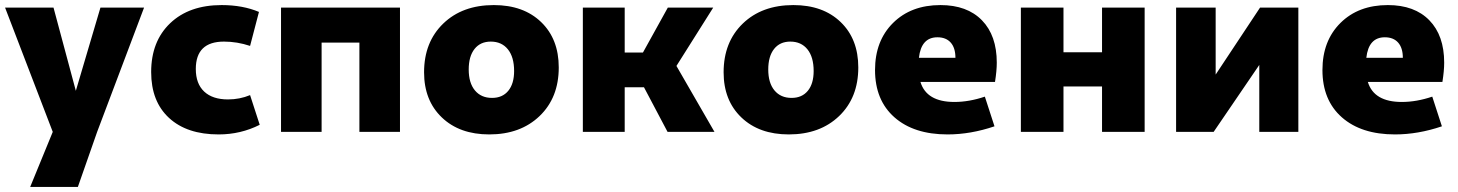

<svg xmlns="http://www.w3.org/2000/svg" viewBox="-25 -520 5747 757"><path d="M94 217 183 0 -5 -490H186L274 -162L371 -490H543L358 0L282 217Z M837 10Q712 10 641.5 -55Q571 -120 571 -236Q571 -357 646 -428.5Q721 -500 849 -500Q932 -500 996 -473L961 -339Q910 -356 858 -356Q747 -356 747 -248Q747 -190 780 -159Q813 -128 874 -128Q920 -128 961 -145L999 -28Q924 10 837 10Z M1083 0V-490H1552V0H1392V-352H1243V0Z M1904 10Q1787 10 1717 -57Q1647 -124 1647 -235Q1647 -354 1722.5 -427Q1798 -500 1922 -500Q2039 -500 2108.5 -433Q2178 -366 2178 -254Q2178 -135 2102.5 -62.5Q2027 10 1904 10ZM1915 -134Q1956 -134 1979 -162Q2002 -190 2002 -240Q2002 -295 1977.5 -325.5Q1953 -356 1910 -356Q1869 -356 1846 -327Q1823 -298 1823 -246Q1823 -193 1847.5 -163.5Q1872 -134 1915 -134Z M2273 0V-490H2438V-313H2510L2608 -490H2787L2642 -260L2792 0H2607L2514 -176H2438V0Z M3085 10Q2968 10 2898 -57Q2828 -124 2828 -235Q2828 -354 2903.5 -427Q2979 -500 3103 -500Q3220 -500 3289.5 -433Q3359 -366 3359 -254Q3359 -135 3283.5 -62.5Q3208 10 3085 10ZM3096 -134Q3137 -134 3160 -162Q3183 -190 3183 -240Q3183 -295 3158.5 -325.5Q3134 -356 3091 -356Q3050 -356 3027 -327Q3004 -298 3004 -246Q3004 -193 3028.5 -163.5Q3053 -134 3096 -134Z M3711 10Q3578 10 3501.5 -57.5Q3425 -125 3425 -244Q3425 -359 3496 -429.5Q3567 -500 3683 -500Q3788 -500 3846.5 -440Q3905 -380 3905 -273Q3905 -241 3898 -197H3604Q3628 -118 3738 -118Q3796 -118 3858 -139L3896 -22Q3802 10 3711 10ZM3671 -373Q3607 -373 3598 -292H3742Q3742 -331 3723.5 -352Q3705 -373 3671 -373Z M4000 0V-490H4168V-314H4320V-490H4488V0H4320V-179H4168V0Z M4612 0V-490H4768V-226L4943 -490H5094V0H4940V-264L4760 0Z M5475 10Q5342 10 5265.5 -57.5Q5189 -125 5189 -244Q5189 -359 5260 -429.5Q5331 -500 5447 -500Q5552 -500 5610.5 -440Q5669 -380 5669 -273Q5669 -241 5662 -197H5368Q5392 -118 5502 -118Q5560 -118 5622 -139L5660 -22Q5566 10 5475 10ZM5435 -373Q5371 -373 5362 -292H5506Q5506 -331 5487.5 -352Q5469 -373 5435 -373Z"/></svg>

Font: Cantarell Extra Bold
Style: Regular
Weight: 800
Designer: Dave Crossland, Nikolaus Waxweiler, Florian Fecher, Jacques Le Bailly, Eben Sorkin, Alexei Vanyashin, Alexios Zavras, Em
Version: Version 0.303